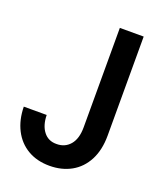

<svg xmlns="http://www.w3.org/2000/svg" viewBox="-135 -810 777 909"><g transform="rotate(20 253.5 -356.0)"><path d="M11.7 -213.9H127Q127.9 -161.6 151.9 -130.9Q175.8 -100.1 216.8 -100.6Q259.3 -100.1 285.4 -130.6Q311.5 -161.1 311.5 -218.8V-719.7H431.6V-220.7Q431.6 -148.4 404.8 -96.9Q377.9 -45.4 330.3 -18.8Q282.7 7.8 220.7 7.8Q157.7 7.8 110.8 -19.8Q64 -47.4 38.3 -97.7Q12.7 -147.9 11.7 -213.9Z"/></g></svg>

Font: Reddit Sans Fudge SemiBold
Style: Regular
Weight: 600
Designer: Stephen Hutchings
Foundry: Reddit
Version: Version 1.011